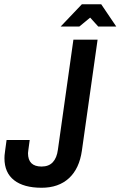

<svg xmlns="http://www.w3.org/2000/svg" viewBox="-20 -873 568 905"><path d="M176 12Q92 12 46.5 -23.5Q1 -59 1 -127Q1 -133 1.5 -141Q2 -149 4.5 -165.5Q7 -182 11 -213H120Q115 -175 113.5 -165Q112 -155 112 -151Q112 -88 176 -88Q210 -88 229 -108.5Q248 -129 253 -168L326 -686H440L366 -163Q354 -78 305 -33Q256 12 176 12ZM266 -748 366 -853H457L528 -748H443L405 -790L354 -748Z"/></svg>

Font: Archivo Narrow SemiBold
Style: Italic
Weight: 600
Italic angle: -8°
Designer: Hector Gatti
Foundry: Omnibus-Type
Version: Version 3.002